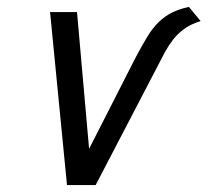

<svg xmlns="http://www.w3.org/2000/svg" viewBox="-20 -535 601 556"><path d="M527 -515Q499 -509 478 -498.5Q457 -488 439.5 -471Q422 -454 406.5 -428.5Q391 -403 373 -369L238 -104L203 -500H125L174 1H257L457 -383Q468 -403 481 -420Q494 -437 513 -451Q532 -465 561 -474Z"/></svg>

Font: Advent Pro Medium
Style: Italic
Weight: 500
Italic angle: -12°
Version: Version 3.000